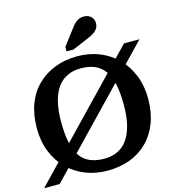

<svg xmlns="http://www.w3.org/2000/svg" viewBox="-143 -1074 1099 1208"><g transform="rotate(-15 406.5 -469.5)"><path d="M411 -649Q362 -649 323.5 -631Q285 -613 258.5 -576.5Q232 -540 218.5 -484.5Q205 -429 205 -355Q205 -275 217 -219Q229 -163 254 -128Q279 -93 318 -77Q357 -61 409 -61Q457 -61 495.5 -79Q534 -97 560 -133.5Q586 -170 600 -225.5Q614 -281 614 -355Q614 -435 602 -491Q590 -547 564.5 -582Q539 -617 500.5 -633Q462 -649 411 -649ZM410 17Q333 17 267 -9Q201 -35 151.5 -84Q102 -133 74.5 -202Q47 -271 47 -355Q47 -443 73 -512Q99 -581 148 -629Q197 -677 263 -702.5Q329 -728 410 -728Q487 -728 553 -701.5Q619 -675 668 -625.5Q717 -576 744.5 -507.5Q772 -439 772 -355Q772 -267 745.5 -198Q719 -129 671 -81Q623 -33 556.5 -8Q490 17 410 17ZM-6 20 715 -730H816L95 20ZM425 -899 353 -804V-775H398L497 -817Q523 -827 541 -838.5Q559 -850 568.5 -865.5Q578 -881 578 -899Q578 -924 560.5 -941.5Q543 -959 514 -959Q494 -959 478.5 -951.5Q463 -944 450.5 -930.5Q438 -917 425 -899Z"/></g></svg>

Font: Roboto Serif 20pt SemiBold
Style: Regular
Weight: 600
Version: Version 1.008